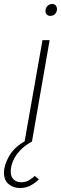

<svg xmlns="http://www.w3.org/2000/svg" viewBox="-38 -713 307 967"><path d="M62 234Q30 234 6 214.8Q-18 195.5 -18 156Q-18 119 7.5 74Q33 29 86 -1L176 -511H212L123 0Q86 20 62.2 45.8Q38.5 71.5 27.2 98.8Q16 126 16 151Q16 178 31.5 191.5Q47 205 67 205Q92.5 205 110.2 193.5Q128 182 137 173L158 190Q141.5 207 117.5 220.5Q93.5 234 62 234ZM215 -633Q204 -633 197.5 -640.2Q191 -647.5 191 -658Q191 -667 195.2 -675Q199.5 -683 207 -688Q214.5 -693 225 -693Q237 -693 243 -685.2Q249 -677.5 249 -667Q249 -653.5 240 -643.2Q231 -633 215 -633Z"/></svg>

Font: Overpass Thin
Style: Italic
Weight: 250
Italic angle: -10°
Designer: Delve Withrington, Dave Bailey, Thomas Jockin
Foundry: Delve Fonts LLC
Version: Version 4.000